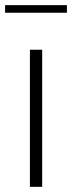

<svg xmlns="http://www.w3.org/2000/svg" viewBox="-23 -720 278 740"><path d="M92.3 0V-528.3H139.6V0ZM-3.4 -670.9V-700.2H234.9V-670.9Z"/></svg>

Font: Comme Thin
Style: Regular
Weight: 250
Version: Version 1.000;gftools[0.9.27]